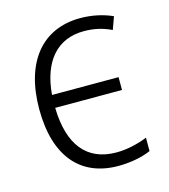

<svg xmlns="http://www.w3.org/2000/svg" viewBox="-89 -613 610 694"><g transform="rotate(-15 216.5 -266.0)"><path d="M270 10C313 10 359 2 392 -13V-63C355 -48 313 -39 276 -39C165 -39 106 -113 103 -252H353V-300H104C114 -424 175 -493 274 -493C312 -493 343 -486 377 -470L394 -517C359 -533 317 -542 274 -542C131 -542 46 -438 46 -262C46 -86 128 10 270 10Z"/></g></svg>

Font: Noto Sans SemiCondensed Light
Style: Regular
Weight: 300
Width: 4
Designer: Monotype Design Team
Foundry: Monotype Imaging Inc.
Version: Version 2.013